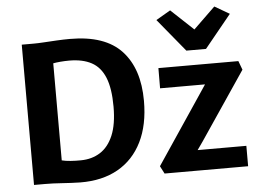

<svg xmlns="http://www.w3.org/2000/svg" viewBox="-57 -930 1370 1013"><g transform="rotate(-5 628.0 -423.5)"><path d="M83.5 0V-743H147.5Q168.5 -743 200.5 -745Q232.5 -747 269 -749Q305.5 -751 339.5 -751Q525 -751 612.5 -656.5Q700 -562 700 -391.5Q700 -264.5 655.5 -174.8Q611 -85 527.8 -38Q444.5 9 328 8Q280 7 231.5 3.5Q183 0 141.5 0ZM240.5 -116.5Q259.5 -111.5 287 -109.5Q314.5 -107.5 341.5 -108Q400 -108.5 444 -136.5Q488 -164.5 512.8 -223.2Q537.5 -282 537.5 -375Q537.5 -472 514 -529.5Q490.5 -587 443.5 -612.2Q396.5 -637.5 325.5 -637.5Q302.5 -637.5 279 -635.5Q255.5 -633.5 240.5 -630.5ZM775 0 754 -40.5 999.5 -406.5 1028.5 -450H790.5L791 -557H1214.5L1232 -510L990 -151.5L959.5 -108H1217.5V0ZM802.5 -810.5 879 -855 998 -743.5 1113 -855 1191.5 -809.5 1050 -636H946Z"/></g></svg>

Font: Koeln Type Sans
Style: Bold
Weight: 700
Designer: Eben Sorkin
Foundry: Eben Sorkin
Version: Version 2.001